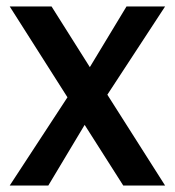

<svg xmlns="http://www.w3.org/2000/svg" viewBox="-20 -572 539 592"><path d="M10 -552 188 -272 10 0H129L241 -187L360 0H489L311 -280L489 -552H370L257 -365L139 -552Z"/></svg>

Font: Malmofest Medium
Style: Regular
Weight: 500
Designer: Jonny Pinhorn (Poppins), Kolossal
Version: Version 1.004;Glyphs 3.1.2 (3151)